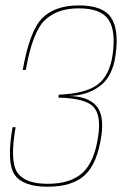

<svg xmlns="http://www.w3.org/2000/svg" viewBox="-20 -700 482 726"><path d="M160 6Q254 6 301.2 -38.2Q348.5 -82.5 363.5 -188Q374.5 -267 343 -301.2Q311.5 -335.5 241.5 -337Q312.5 -339.5 359.5 -376Q406.5 -412.5 417 -492Q430.5 -587 400.2 -633.2Q370 -679.5 278 -679.5Q188 -679.5 140 -631.5Q92 -583.5 66 -435.5H77.5Q103 -580 150 -624.2Q197 -668.5 277.5 -668.5Q361.5 -668.5 390.2 -625.8Q419 -583 405.5 -491Q394 -413.5 348.5 -379.8Q303 -346 202.5 -342L200.5 -331Q301.5 -328.5 332.2 -297.2Q363 -266 351.5 -186.5Q337.5 -88 292 -46.5Q246.5 -5 160.5 -5Q75 -5 45.8 -47.2Q16.5 -89.5 39 -219H27.5Q4 -84.5 35.5 -39.2Q67 6 160 6Z"/></svg>

Font: Anybody Thin
Style: Italic
Weight: 100
Italic angle: -10°
Designer: Tyler Finck
Foundry: Etcetera Type Company
Version: Version 1.114;gftools[0.9.25]